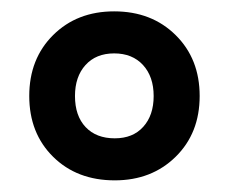

<svg xmlns="http://www.w3.org/2000/svg" viewBox="-20 -685 402 338"><path d="M331.5 -516Q331.5 -450.5 289.2 -409Q247 -367.5 182 -367.5Q115.5 -367.5 73.5 -409Q31.5 -450.5 31.5 -516Q31.5 -581.5 73.5 -623.2Q115.5 -665 181 -665Q247 -665 289.2 -623.2Q331.5 -581.5 331.5 -516ZM112 -516Q112 -481 130.8 -461.2Q149.5 -441.5 182 -441.5Q214 -441.5 232.2 -461.8Q250.5 -482 250.5 -516Q250.5 -550 231.8 -570.5Q213 -591 181 -591Q149 -591 130.5 -570.5Q112 -550 112 -516Z"/></svg>

Font: Overused Grotesk Medium
Style: Regular
Weight: 525
Version: Version 0.004